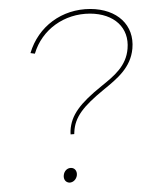

<svg xmlns="http://www.w3.org/2000/svg" viewBox="-52 -746 617 793"><g transform="rotate(-5 257.0 -349.0)"><path d="M226 -193H241L242 -201C250 -263 289 -304 378 -365C438 -406 497 -446 511 -524C528 -620 463 -692 352 -702C235 -712 132 -649 90 -542L108 -538C146 -635 243 -692 349 -683C449 -674 506 -611 491 -525C479 -454 426 -418 371 -381C276 -317 236 -272 227 -209C226 -202 226 -196 226 -193ZM204 5C220 6 234 -7 237 -23C240 -40 231 -54 215 -55C199 -56 186 -44 183 -27C180 -11 188 3 204 5Z"/></g></svg>

Font: Fixel Display Thin
Style: Italic
Weight: 100
Italic angle: -10°
Designer: AlfaBravo + MacPaw
Foundry: Kyrylo Tkachov, Marchela Mozhyna, Serhii Makarenko, Maria Weinstein, Zakhar Kryvoshyya
Version: Version 1.210;Glyphs 3.2 (3217)